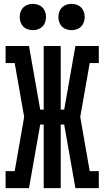

<svg xmlns="http://www.w3.org/2000/svg" viewBox="-20 -973 540 993"><path d="M9 0V-88H56L105 -368L56 -647H9V-735H130L188 -406H206V-735H294V-406H312L370 -735H491V-647H444L395 -368L444 -88H491V0H370L312 -329H294V0H206V-329H188L130 0ZM350 -817Q336 -817 323 -821.5Q310 -826 300.5 -835.5Q291 -845 286.5 -858Q282 -871 282 -885Q282 -899 286.5 -912Q291 -925 300.5 -934.5Q310 -944 323 -948.5Q336 -953 350 -953Q364 -953 377 -948.5Q390 -944 399.5 -934.5Q409 -925 413.5 -912Q418 -899 418 -885Q418 -871 413.5 -858Q409 -845 399.5 -835.5Q390 -826 377 -821.5Q364 -817 350 -817ZM150 -817Q136 -817 123 -821.5Q110 -826 100.5 -835.5Q91 -845 86.5 -858Q82 -871 82 -885Q82 -899 86.5 -912Q91 -925 100.5 -934.5Q110 -944 123 -948.5Q136 -953 150 -953Q164 -953 177 -948.5Q190 -944 199.5 -934.5Q209 -925 213.5 -912Q218 -899 218 -885Q218 -871 213.5 -858Q209 -845 199.5 -835.5Q190 -826 177 -821.5Q164 -817 150 -817Z"/></svg>

Font: Iosevka Curly Slab Semibold
Style: Regular
Weight: 600
Monospace: yes
Designer: Belleve Invis
Foundry: Belleve Invis
Version: Version 22.1.2; ttfautohint (v1.8.4)